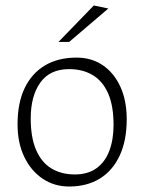

<svg xmlns="http://www.w3.org/2000/svg" viewBox="-20 -669 526 700"><path d="M232 11Q178 11 135.5 -17.5Q93 -46 68.5 -97Q44 -148 44 -216Q44 -294 70 -348Q96 -402 144 -430.5Q192 -459 259 -459Q314 -459 355 -431Q396 -403 419 -352.5Q442 -302 442 -234Q442 -157 416.5 -102Q391 -47 344 -18Q297 11 232 11ZM253 -33Q300 -33 331.5 -55.5Q363 -78 378.5 -119Q394 -160 394 -213Q394 -284 374 -329Q354 -374 317.5 -395.5Q281 -417 232 -417Q162 -417 127 -368Q92 -319 92 -237Q92 -167 112 -121.5Q132 -76 168 -54.5Q204 -33 253 -33ZM193 -516 322 -649 375 -638 232 -516Z"/></svg>

Font: Ancizar Sans Thin
Style: Regular
Weight: 100
Designer: Cesar Puertas, Viviana Monsalve, Julian Moncada, Julian Prieto, Jose Castro, Mariel Hernandez, Felipe Aragon, Sara Alarc
Version: Version 8.100